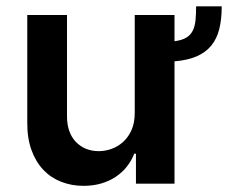

<svg xmlns="http://www.w3.org/2000/svg" viewBox="-20 -594 737 621"><path d="M250 7.1Q211.6 7.1 178.3 -5.9Q144.9 -18.8 120.4 -44.4Q95.9 -70 81.9 -108.5Q67.8 -147 68.2 -198.2V-545.5H196.7V-218Q196.7 -165.1 225.5 -134.9Q254.6 -105.1 299.7 -105.1Q320 -105.1 340.6 -112.4Q361.2 -119.7 378 -134.8Q394.9 -149.9 405.4 -173.3Q415.8 -196.7 415.8 -229.4V-545.5H544.4V-460.6Q567.8 -463.8 581.7 -471.8Q595.5 -479.8 602.8 -493.6Q610.1 -507.5 612.2 -527.2Q614.3 -546.9 614.3 -573.5H697.1Q697.1 -532 689.3 -500.4Q681.5 -468.8 663.4 -446.6Q645.2 -424.4 616.1 -411.8Q587 -399.1 544.4 -395.6V0H419.7V-96.9H414.1Q405.2 -73.9 390.1 -54.9Q375 -35.9 354.2 -22Q333.5 -8.2 307.2 -0.5Q280.9 7.1 250 7.1Z"/></svg>

Font: Linik Sans SemiBold
Style: Regular
Weight: 600
Designer: Fonts by Rasmus Andersson / Changes by Cristiano Sobral with parts from Marc Monis
Foundry: rsms
Version: Version 3.020; ttfautohint (v1.6)